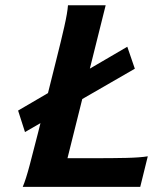

<svg xmlns="http://www.w3.org/2000/svg" viewBox="-20 -726 606 746"><path d="M242.2 -111.3H347.7Q417 -111.3 470.9 -112.5Q524.9 -113.8 554.2 -118.7L524.9 0H68.4Q80.6 -28.8 95.2 -84Q109.9 -139.2 127.9 -210.4L199.2 -495.6Q217.3 -566.9 229.7 -621.8Q242.2 -676.8 244.1 -705.6H390.6ZM503.9 -459 77.1 -212.9 50.3 -296.4 474.6 -544.4Z"/></svg>

Font: Andika
Style: Bold Italic
Weight: 700
Italic angle: -14°
Designer: Victor Gaultney, Annie Olsen, Julie Remington, Don Collingsworth, Eric Hays, Becca Hirsbrunner
Foundry: SIL International
Version: Version 6.101